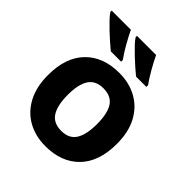

<svg xmlns="http://www.w3.org/2000/svg" viewBox="-212 -899 1043 1043"><g transform="rotate(45 309.5 -378.0)"><path d="M574.2 -273.9Q574.2 -137.2 502.7 -63.7Q431.2 9.8 308.1 9.8Q231.4 9.8 172.1 -23.2Q112.8 -56.2 78.9 -119.6Q44.9 -183.1 44.9 -273.9Q44.9 -409.7 116.2 -482.9Q187.5 -556.2 311 -556.2Q387.7 -556.2 447 -523.4Q506.3 -490.7 540.3 -427.7Q574.2 -364.7 574.2 -273.9ZM196.8 -273.9Q196.8 -192.9 223.4 -151.4Q250 -109.9 310.1 -109.9Q369.6 -109.9 395.8 -151.4Q421.9 -192.9 421.9 -273.9Q421.9 -355 395.5 -395.5Q369.1 -436 309.1 -436Q250 -436 223.4 -395.5Q196.8 -355 196.8 -273.9ZM383.3 -766.1Q398.9 -732.4 423.1 -690.2Q447.3 -647.9 468.3 -619.1V-606H389.2Q372.6 -619.6 349.6 -639.6Q326.7 -659.7 303.7 -681.6Q280.8 -703.6 262.5 -723.1Q244.1 -742.7 236.3 -755.9V-766.1ZM189.5 -766.1Q205.1 -732.4 229.2 -690.2Q253.4 -647.9 274.4 -619.1V-606H195.3Q178.7 -619.6 155.8 -639.6Q132.8 -659.7 109.9 -681.6Q86.9 -703.6 68.6 -723.1Q50.3 -742.7 42 -755.9V-766.1Z"/></g></svg>

Font: Open Sans
Style: Bold
Weight: 700
Designer: Monotype Design Team
Foundry: Monotype Imaging Inc.
Version: Version 3.000; ttfautohint (v1.8.4)